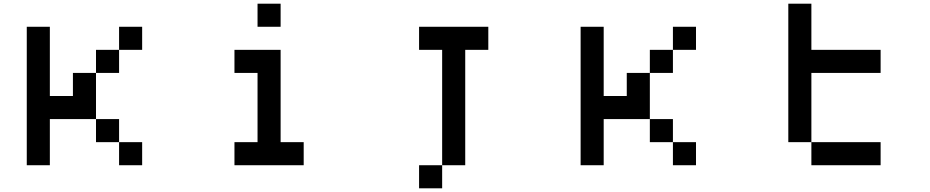

<svg xmlns="http://www.w3.org/2000/svg" viewBox="-20 -895 5040 1040"><path d="M125 -750H250V-375H375V-500H500V-375V-250H250V0H125ZM500 -500V-625H625V-500ZM625 -625V-750H750V-625ZM500 -250H625V-125H500ZM625 -125H750V0H625Z M1375 -875H1500V-750H1375ZM1250 -625H1500V-125H1625V0H1250V-125H1375V-500H1250Z M2250 -750H2625V-625H2500V0H2375V-625H2250ZM2375 0V125H2250V0Z M3125 -750H3250V-375H3375V-500H3500V-375V-250H3250V0H3125ZM3500 -500V-625H3625V-500ZM3625 -625V-750H3750V-625ZM3500 -250H3625V-125H3500ZM3625 -125H3750V0H3625Z M4250 -875H4375V-625H4750V-500H4375V-125H4250ZM4375 -125H4750V0H4375Z"/></svg>

Font: Dogica
Style: Regular
Weight: 400
Monospace: yes
Designer: Roberto Mocci
Version: Version 001.012